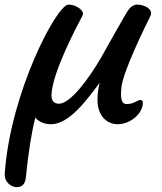

<svg xmlns="http://www.w3.org/2000/svg" viewBox="-55 -525 693 819"><path d="M95.7 -23.4C110.8 -5.4 133.8 4.9 162.6 4.9C240.2 4.9 314.9 -98.1 370.1 -171.9C364.3 -149.4 360.8 -124 360.8 -100.1C360.8 -25.9 405.3 4.9 446.3 4.9C497.6 4.9 532.7 -30.8 543.5 -49.8C555.2 -70.3 560.5 -98.6 543.9 -98.6C531.2 -98.6 517.1 -81.1 484.9 -81.1C456.5 -81.1 460.9 -124 462.4 -148.4C467.3 -216.3 564 -411.1 586.9 -457.5C600.1 -483.9 563.5 -505.4 529.8 -505.4C516.1 -505.4 502.4 -495.6 494.6 -485.4C480.5 -467.3 399.9 -320.3 375 -277.3C323.7 -189 245.1 -82.5 196.3 -82.5C175.8 -82.5 164.6 -96.2 164.6 -116.2C164.6 -210 273.4 -413.6 297.4 -459.5C307.1 -478.5 271 -505.4 236.8 -505.4C187.5 -505.4 -10.3 -131.8 -34.7 214.4C-37.6 253.9 -4.4 273.4 15.1 273.4C38.6 273.4 52.2 261.7 55.2 232.4C66.4 121.6 79.6 40.5 95.7 -23.4Z"/></svg>

Font: Courgette
Style: Regular
Weight: 400
Designer: Karolina Lach
Foundry: Karolina Lach
Version: Version 1.002